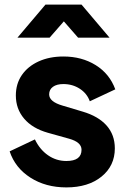

<svg xmlns="http://www.w3.org/2000/svg" viewBox="-20 -804 555 836"><path d="M269 12Q364 12 422 -35Q480 -82 480 -158Q480 -217 444 -257.5Q408 -298 340 -318L253 -344Q194 -361 194 -393Q194 -414 210.5 -426Q227 -438 256 -438Q296 -438 327.5 -417.5Q359 -397 371 -363L482 -415Q457 -483 396.5 -520.5Q336 -558 256 -558Q195 -558 148 -536.5Q101 -515 75 -477Q49 -439 49 -388Q49 -330 85 -287.5Q121 -245 188 -226L281 -200Q335 -185 335 -152Q335 -103 269 -103Q225 -103 189 -128Q153 -153 132 -197L22 -145Q46 -73 112.5 -30.5Q179 12 269 12ZM56 -640H196L258 -711L320 -640H457L335 -784H178Z"/></svg>

Font: Plus Jakarta Sans ExtraBold
Style: Regular
Weight: 800
Designer: Gumpita Rahayu
Foundry: Tokotype
Version: Version 2.004; ttfautohint (v1.8.3)